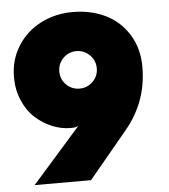

<svg xmlns="http://www.w3.org/2000/svg" viewBox="-50 -717 671 763"><g transform="rotate(-5 285.5 -336.0)"><path d="M220 -213.5Q183 -213.5 146.5 -228.5Q110 -243.5 80 -270.8Q50 -298 31.5 -340.8Q13 -383.5 13 -434.5Q13 -502.5 47.2 -557.2Q81.5 -612 139.5 -642Q197.5 -672 267.5 -672Q339 -672 396.8 -644.5Q454.5 -617 489.8 -561.2Q525 -505.5 525 -430.5Q525 -291 436 -185L282.5 0H57.5L251.5 -220Q243 -213.5 220 -213.5ZM322 -494Q300 -516 269 -516Q238 -516 216.2 -494Q194.5 -472 194.5 -441Q194.5 -410 216.2 -388.2Q238 -366.5 269 -366.5Q300 -366.5 322 -388.2Q344 -410 344 -441Q344 -472 322 -494Z"/></g></svg>

Font: League Spartan Black
Style: Regular
Weight: 900
Foundry: The League of Moveable Type
Version: Version 2.002